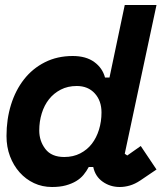

<svg xmlns="http://www.w3.org/2000/svg" viewBox="-20 -734 652 768"><path d="M479 -119 489 -112 543 -150 606 -56 541 -12Q520 2 499.5 8Q479 14 459 14Q421 14 391 -7Q361 -28 353 -66H335Q326 -49 314 -34.5Q302 -20 284.5 -9.5Q267 1 243.5 7.5Q220 14 188 14Q149 14 116 -1.5Q83 -17 58.5 -44.5Q34 -72 20 -109Q6 -146 6 -190Q6 -257 24 -315Q42 -373 76 -416.5Q110 -460 159.5 -485Q209 -510 271 -510Q324 -510 357 -486Q390 -462 400 -424H418L479 -714H606L544 -424ZM237 -106Q273 -106 301 -120.5Q329 -135 347.5 -159Q366 -183 376 -215.5Q386 -248 386 -284Q386 -331 359 -360.5Q332 -390 287 -390Q251 -390 223 -375.5Q195 -361 176 -337Q157 -313 147 -280.5Q137 -248 137 -212Q137 -170 161.5 -138Q186 -106 237 -106Z"/></svg>

Font: Space Mono
Style: Bold Italic
Weight: 700
Italic angle: -12°
Monospace: yes
Designer: Colophon Foundry / Benjamin Critton
Foundry: Colophon Foundry
Version: Version 1.000;PS 1.000;hotconv 1.0.81;makeotf.lib2.5.63406